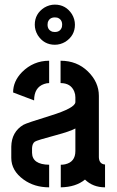

<svg xmlns="http://www.w3.org/2000/svg" viewBox="-20 -802 499 822"><path d="M128.9 -696.3Q128.9 -743.2 169.9 -769.5Q191.4 -782.2 214.8 -782.2Q261.7 -782.2 288.1 -741.2Q300.8 -719.7 300.8 -696.3Q300.8 -649.4 259.8 -623Q238.3 -610.4 214.8 -610.4Q168 -610.4 141.6 -651.4Q128.9 -672.9 128.9 -696.3ZM183.6 -696.3Q183.6 -672.9 205.1 -666Q210.9 -665 214.8 -665Q238.3 -665 245.1 -686.5Q246.1 -692.4 246.1 -696.3Q246.1 -719.7 224.6 -726.6Q218.8 -727.5 214.8 -727.5Q191.4 -727.5 184.6 -706.1Q183.6 -700.2 183.6 -696.3ZM28.3 -126Q28.3 -71.3 81.1 -33.2Q127 0 190.4 0V-96.7Q118.2 -97.7 117.2 -147.5V-168Q118.2 -187.5 128.9 -195.3Q136.7 -201.2 220.7 -223.6Q279.3 -239.3 302.7 -252V-155.3Q302.7 -108.4 258.8 -98.6Q250 -96.7 240.2 -96.7V0Q304.7 -1 343.8 -33.2Q377.9 0 429.7 0V-97.7Q404.3 -99.6 403.3 -128.9V-391.6Q403.3 -450.2 356.4 -496.1Q309.6 -542 239.3 -542V-446.3Q283.2 -446.3 297.9 -410.2Q302.7 -398.4 302.7 -385.7V-365.2Q302.7 -339.8 195.3 -306.6Q93.8 -275.4 80.1 -267.6Q29.3 -237.3 28.3 -173.8ZM36.1 -406.2 126 -372.1Q126 -427.7 168.9 -442.4Q179.7 -446.3 190.4 -446.3V-542Q123 -542 74.2 -493.2Q36.1 -454.1 36.1 -406.2Z"/></svg>

Font: Post No Bills Colombo
Style: Bold
Weight: 800
Designer: Kosala Senevirathne, Siva Puranthara, Lasantha Premarathna, Tharique Azeez
Foundry: Mooniak
Version: Version 1.220 ; ttfautohint (v1.5)